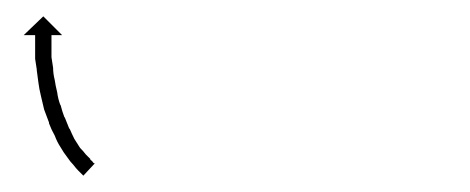

<svg xmlns="http://www.w3.org/2000/svg" viewBox="-20 -242 575 235"><path d="M80 -29Q80 -29 80 -29Q80 -29 80 -29Q80 -29 80 -29Q80 -29 80 -29Q79 -30 76 -33Q76 -33 76 -33Q76 -33 76 -33Q76 -33 76 -33Q76 -33 76 -33Q73 -36 70 -40Q70 -40 70 -40Q70 -40 70 -40Q70 -40 70 -40Q70 -40 70 -40Q66 -44 62 -50Q62 -50 62 -50Q62 -50 62 -50Q62 -50 62 -50Q62 -50 62 -50Q58 -55 54 -62Q54 -62 54 -62Q54 -62 54 -62Q54 -62 54 -62Q54 -62 54 -62Q50 -68 47 -76Q47 -76 47 -76Q47 -76 47 -76Q47 -76 47 -76Q47 -76 47 -76Q43 -83 40 -91Q40 -91 40 -91Q40 -91 40 -91Q40 -91 40 -91.5Q40 -92 40 -92Q37 -100 34 -108Q34 -108 34 -108Q34 -108 34 -108Q34 -108 34 -108Q34 -108 34 -108Q32 -116 30 -125Q30 -125 30 -125Q30 -125 30 -125Q30 -125 30 -125Q30 -125 30 -125Q28 -133 27 -141Q27 -141 27 -141Q27 -141 27 -141Q27 -141 27 -141Q27 -141 27 -141Q26 -149 25 -156Q25 -156 25 -156Q25 -156 25 -156Q25 -156 25 -156.5Q25 -157 25 -157Q24 -164 23 -170Q23 -170 23 -170Q23 -170 23 -170Q23 -170 23 -170Q23 -170 23 -170Q23 -176 23 -182Q23 -182 23 -182Q23 -182 23 -182Q23 -182 23 -182Q23 -182 23 -182Q23 -187 23 -191Q23 -191 23 -191Q23 -191 23 -191Q23 -191 23 -191Q23 -191 23 -191Q23 -194 23 -197Q23 -198 23 -199H9L33 -222L56 -199H43Q43 -198 43 -197Q43 -194 43 -191Q43 -191 43 -191Q43 -191 43 -191Q43 -191 43 -191Q43 -191 43 -191Q43 -187 43 -183Q43 -183 43 -183Q43 -183 43 -183Q43 -183 43 -183Q43 -183 43 -183Q43 -178 43 -172Q43 -172 43 -172Q43 -172 43 -172Q43 -172 43 -172Q43 -172 43 -172Q44 -165 45 -159Q45 -159 45 -159Q45 -159 45 -159Q45 -159 45 -159Q45 -159 45 -159Q45 -152 47 -144Q47 -144 47 -144Q47 -144 47 -144Q47 -144 47 -144Q47 -144 47 -144Q48 -137 50 -129Q50 -129 50 -129Q50 -129 50 -129Q50 -129 50 -129Q50 -129 50 -129Q51 -121 54 -113Q54 -113 54 -113.5Q54 -114 54 -114Q54 -114 54 -114Q54 -114 54 -114Q56 -106 59 -98Q59 -98 59 -98Q59 -98 59 -99Q59 -99 59 -99Q59 -99 59 -99Q62 -91 65 -84Q65 -84 65 -84Q65 -84 65 -84Q65 -85 65 -85Q65 -85 65 -85Q68 -78 71 -72Q71 -72 71 -72Q71 -72 71 -72Q71 -72 71 -72Q71 -72 71 -72Q75 -66 78 -61Q78 -61 78 -61Q78 -61 78 -61Q78 -61 78 -61Q78 -61 78 -61Q82 -57 85 -53Q85 -53 85 -53Q85 -53 85 -53Q85 -53 85 -53Q85 -53 85 -53Q88 -50 91 -47Q91 -47 90.5 -47Q90 -47 90 -47Q90 -47 90 -47Q90 -47 90 -47Q93 -45 94 -43Q94 -43 94 -43Q94 -43 94 -43Q94 -43 94 -43Q94 -43 94 -43Q95 -42 96 -42L82 -27Q81 -28 80 -29Z"/></svg>

Font: FRB American Cursive Just Arrows Light
Style: Italic
Weight: 300
Italic angle: -25°
Version: Version 2.0;Modular Font Editor K font №1